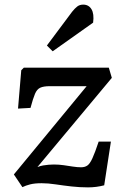

<svg xmlns="http://www.w3.org/2000/svg" viewBox="-20 -802 530 831"><path d="M83 -509H451L464 -465L142 -79Q155 -84 167 -86Q179 -88 190.5 -89Q202 -90 213 -90Q235 -90 255.5 -87Q276 -84 295.5 -81Q315 -78 331 -78Q347 -78 358 -85.5Q369 -93 380 -117Q391 -141 407 -189H460L431 0Q397 9 361 9Q325 9 289.5 5Q254 1 221 -4Q188 -9 160 -9Q130 -9 110.5 -4Q91 1 77 8L40 -47L355 -429H195Q169 -429 154.5 -422.5Q140 -416 131.5 -396Q123 -376 112 -335L58 -332L72 -498ZM292 -751Q304 -766 314.5 -774Q325 -782 340 -782Q364 -782 376 -762Q388 -742 383 -704L208 -580L183 -605Z"/></svg>

Font: Literata 18pt Medium
Style: Italic
Weight: 500
Italic angle: -2°
Designer: Latin by Veronika Burian and Jose Scaglione. Greek by Irene Vlachou. Cyrillic by Vera Evstafieva
Foundry: TypeTogether
Version: Version 3.103;gftools[0.9.29]